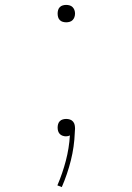

<svg xmlns="http://www.w3.org/2000/svg" viewBox="-20 -548 540 783"><path d="M250 -457Q243 -457 236 -459Q229 -461 224 -466Q219 -471 217 -478Q215 -485 215 -493Q215 -500 217 -507Q219 -514 224 -519Q229 -524 236 -526Q243 -528 250 -528Q257 -528 264 -526Q271 -524 276 -519Q281 -514 283.5 -507Q286 -500 286 -493Q286 -485 283.5 -478Q281 -471 276 -466Q271 -461 264 -459Q257 -457 250 -457ZM232 215 214 208Q235 159 248.5 107.5Q262 56 265 4Q262 6 257.5 7Q253 8 249 8Q242 8 235 5.5Q228 3 223.5 -2Q219 -7 217 -13.5Q215 -20 215 -28Q215 -35 217 -42Q219 -49 224 -54Q229 -59 236 -61Q243 -63 250 -63Q258 -63 265.5 -60.5Q273 -58 278 -52Q283 -46 284.5 -38.5Q286 -31 286 -23Q286 -19 285.5 -15.5Q285 -12 285 -8V-7Q283 50 269 106Q255 162 232 215Z"/></svg>

Font: Iosevka Curly Thin
Style: Regular
Weight: 100
Monospace: yes
Designer: Belleve Invis
Foundry: Belleve Invis
Version: Version 22.1.2; ttfautohint (v1.8.4)